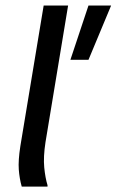

<svg xmlns="http://www.w3.org/2000/svg" viewBox="-20 -687 429 707"><path d="M60 0Q51.7 -29.2 49.2 -62.5Q46.7 -95.8 55 -149.2L140.8 -666.7H230.8L147.5 -163.3Q139.2 -109.2 142.9 -70.4Q146.7 -31.7 155 -5V0ZM239.2 -466.7 305.8 -666.7H389.2L305.8 -466.7Z"/></svg>

Font: Familjen Grotesk GF
Style: Italic
Weight: 400
Designer: Anders Wikstroem, Jonas Baeckman, Matilda Gysing, Kristian Moeller
Foundry: Familjen STHML AB
Version: Version 2.000; Beta; Release 4; Build 6